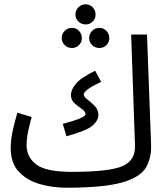

<svg xmlns="http://www.w3.org/2000/svg" viewBox="-20 -855 786 896"><path d="M426 -787Q426 -807 412.5 -821Q399 -835 380 -835Q360 -835 346 -821Q332 -807 332 -787Q332 -768 346 -754.5Q360 -741 380 -741Q399 -741 412.5 -754.5Q426 -768 426 -787ZM362 -677Q362 -697 348.5 -711Q335 -725 316 -725Q296 -725 282 -711Q268 -697 268 -677Q268 -658 282 -644.5Q296 -631 316 -631Q335 -631 348.5 -644.5Q362 -658 362 -677ZM490 -677Q490 -697 476.5 -711Q463 -725 444 -725Q424 -725 410 -711Q396 -697 396 -677Q396 -658 410 -644.5Q424 -631 444 -631Q463 -631 476.5 -644.5Q490 -658 490 -677ZM439 -318Q439 -343 422 -360.5Q405 -378 388 -390.5Q371 -403 371 -414Q371 -435 452 -473L424 -525Q357 -492 334 -464Q311 -436 311 -412Q311 -388 328 -373Q345 -358 362 -346.5Q379 -335 379 -322Q379 -305 273 -277L290 -219Q385 -245 412 -269Q439 -293 439 -318ZM290 21Q464 21 549.5 -3.5Q635 -28 661.5 -74Q688 -120 685 -184L666 -694H592L610 -175Q612 -104 548.5 -78.5Q485 -53 316 -53Q194 -53 149 -87.5Q104 -122 104 -179Q104 -210 113 -249.5Q122 -289 128 -309L61 -329Q50 -292 40 -248Q30 -204 30 -164Q30 -93 69 -52.5Q108 -12 167.5 4.5Q227 21 290 21Z"/></svg>

Font: Noto Sans Arabic Condensed
Style: Regular
Weight: 400
Width: 3
Designer: Nadine Chahine
Foundry: Monotype Imaging Inc.
Version: 1.001